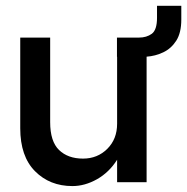

<svg xmlns="http://www.w3.org/2000/svg" viewBox="-20 -630 647 664"><path d="M153.5 -207.5Q153.5 -141 184.2 -111.2Q215 -81.5 267 -81.5Q317 -81.5 351 -115.2Q385 -149 385 -202V-433.5H384.5V-500H460.5Q487 -500 505 -513.2Q523 -526.5 523 -568.5V-610H607V-562.5Q607 -516.5 589.5 -489.2Q572 -462 544.5 -449Q517 -436 487 -434V0H385V-77.5Q357.5 -34 315.5 -10.2Q273.5 13.5 230.5 13.5Q152 13.5 101 -38Q50 -89.5 50 -186.5V-500H153.5Z"/></svg>

Font: Overused Grotesk Medium
Style: Regular
Weight: 525
Version: Version 0.004